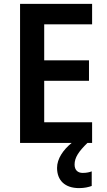

<svg xmlns="http://www.w3.org/2000/svg" viewBox="-20 -734 547 986"><path d="M363 111C363 75 384 44 429 0H453V-106H207V-319H437V-424H207V-609H453V-714H83V0H348C305 35 273 81 273 128C273 192 313 232 386 232C414 232 434 227 451 221V146C441 150 425 154 405 154C379 154 363 139 363 111Z"/></svg>

Font: Noto Sans Thai SemCond SemBd
Style: Regular
Weight: 600
Width: 4
Designer: Monotype Design Team
Foundry: Monotype Imaging Inc.
Version: Version 2.002